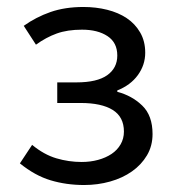

<svg xmlns="http://www.w3.org/2000/svg" viewBox="-20 -518 496 550"><path d="M221 12Q170 12 125 -1.5Q80 -15 37 -50L72 -103Q106 -75 141.5 -64.5Q177 -54 214 -54Q239 -54 261 -60Q283 -66 299.5 -77Q316 -88 325.5 -104.5Q335 -121 335 -141Q335 -183 303 -203Q271 -223 211 -223H144V-282H199Q258 -282 287 -302.5Q316 -323 316 -359Q316 -396 288 -414.5Q260 -433 215 -433Q173 -433 142.5 -422Q112 -411 83 -390L48 -444Q83 -469 124.5 -483.5Q166 -498 219 -498Q255 -498 287 -490Q319 -482 343 -466Q367 -450 381.5 -425Q396 -400 396 -367Q396 -332 375 -303Q354 -274 316 -259V-255Q358 -244 387.5 -215.5Q417 -187 417 -134Q417 -100 401 -73Q385 -46 358 -27Q331 -8 295.5 2Q260 12 221 12Z"/></svg>

Font: CV Source Sans
Style: Regular
Weight: 400
Designer: Paul D. Hunt
Foundry: Adobe Systems Incorporated
Version: Version 3.001